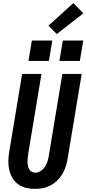

<svg xmlns="http://www.w3.org/2000/svg" viewBox="-20 -1213 559 1241"><path d="M207 8Q176 8 147.5 1Q119 -6 96.5 -22.5Q74 -39 60 -63.5Q46 -88 39.5 -116Q33 -144 34 -174Q35 -204 40 -234L123 -735H248L162 -217Q160 -204 159 -191.5Q158 -179 158 -166.5Q158 -154 160.5 -142Q163 -130 168.5 -119.5Q174 -109 185 -103Q196 -97 208 -97Q226 -97 243 -108Q260 -119 270.5 -135Q281 -151 286.5 -168.5Q292 -186 295 -204L383 -735H508L417 -187Q413 -162 405 -137Q397 -112 383.5 -89Q370 -66 350 -46.5Q330 -27 306.5 -14.5Q283 -2 257.5 3Q232 8 207 8ZM364 -819 386 -951H518L496 -819ZM164 -819 186 -951H318L296 -819ZM347 -993 293 -1047 454 -1193 519 -1127Z"/></svg>

Font: Iosevka SS04 Extrabold
Style: Italic
Weight: 800
Italic angle: -9°
Monospace: yes
Designer: Belleve Invis
Foundry: Belleve Invis
Version: Version 19.0.0; ttfautohint (v1.8.4)